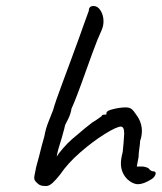

<svg xmlns="http://www.w3.org/2000/svg" viewBox="-20 -674 539 640"><path d="M130 -54Q115 -54 107 -61Q99 -68 96.5 -72Q94 -76 94 -82Q94 -86 101 -119L110 -152Q120 -193 128 -220Q132 -245 143.5 -273Q155 -301 157 -307Q165 -336 188 -397L218 -478Q253 -573 260 -594L276 -638Q276 -654 292 -654Q306 -654 315.5 -638.5Q325 -623 325 -603Q325 -588 319 -574Q305 -544 288.5 -498.5Q272 -453 267 -439Q233 -343 218 -311Q218 -307 215 -297Q212 -287 208 -279L197 -257Q197 -254 186 -215Q172 -172 169 -152Q174 -161 190 -179.5Q206 -198 220 -210Q275 -257 288 -266Q300 -273 308 -279Q316 -285 319 -287Q319 -292 330 -292Q334 -292 334.5 -293Q335 -294 335 -298Q335 -305 358 -310.5Q381 -316 399 -316Q411 -316 418 -311Q425 -306 436 -289Q453 -265 453 -237Q453 -221 447 -204Q447 -196 444.5 -179.5Q442 -163 442 -151L436 -119H452Q459 -119 465.5 -117Q472 -115 474 -114Q483 -103 490 -103Q499 -103 499 -96Q499 -92 495 -86Q491 -80 484 -76Q458 -60 440 -60Q423 -60 405 -76Q383 -98 383 -129Q383 -145 389 -167L392 -199Q394 -223 394 -229Q394 -252 383 -252Q369 -252 329.5 -227.5Q290 -203 248 -166.5Q206 -130 181 -93Q166 -74 155.5 -64.5Q145 -55 136 -54Z"/></svg>

Font: Caveat
Style: Regular
Weight: 400
Designer: Pablo Impallari
Foundry: Pablo Impallari
Version: Version 1.500; ttfautohint (v1.6)